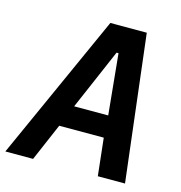

<svg xmlns="http://www.w3.org/2000/svg" viewBox="-132 -792 836 886"><g transform="rotate(15 286.0 -349.0)"><path d="M544 0 460.9 -698.2H286.9L-27.7 0H104.8L181.8 -179H394.5L414.1 0ZM225.1 -283.4 350.1 -573.2H359.4L387.8 -283.4Z"/></g></svg>

Font: Margiela Mono Italic SmBold It
Style: Regular
Weight: 600
Designer: Mike Abbink, Paul van der Laan, Pieter van Rosmalen
Foundry: Bold Monday
Version: Version 2.003 2021